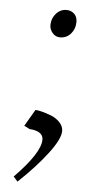

<svg xmlns="http://www.w3.org/2000/svg" viewBox="-49 -492 319 690"><g transform="rotate(5 111.0 -147.0)"><path d="M25.9 150.9Q117.2 57.6 117.2 9.8Q117.2 -0.5 111.3 -7.6Q105.5 -14.6 96.7 -18.1Q87.9 -21.5 80.8 -22.7Q73.7 -23.9 67.9 -23.9L47.9 -34.2L83 -94.2Q90.3 -94.2 105.2 -90.6Q120.1 -86.9 138.9 -79.8Q157.7 -72.8 171.4 -58.6Q185.1 -44.4 185.1 -26.9Q185.1 1.5 144.8 54.7Q104.5 107.9 41 168ZM109.9 -402.8Q109.9 -426.3 125.2 -444.1Q140.6 -461.9 163.1 -461.9Q179.2 -461.9 190.7 -451.4Q202.1 -440.9 202.1 -421.9Q202.1 -397 186.8 -379.4Q171.4 -361.8 147.9 -361.8Q131.8 -361.8 120.8 -374.5Q109.9 -387.2 109.9 -402.8Z"/></g></svg>

Font: Dehuti Alt
Style: Italic
Weight: 400
Version: Version 1.2